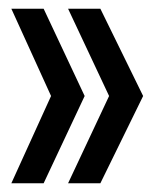

<svg xmlns="http://www.w3.org/2000/svg" viewBox="-20 -496 354 440"><path d="M174 -276 80 -476H6L97 -276L6 -76H80ZM308 -276 210 -476H136L230 -276L136 -76H210Z"/></svg>

Font: Queering
Style: Regular
Weight: 400
Designer: Adam Naccarato
Foundry: adamnac
Version: Version 2.000;hotconv 1.0.109;makeotfexe 2.5.65596